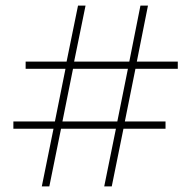

<svg xmlns="http://www.w3.org/2000/svg" viewBox="-20 -762 686 689"><path d="M130 -93H157L199 -300H396L354 -93H381L423 -300H574V-326H428L466 -515H618V-541H471L511 -742H484L444 -541H246L287 -742H260L219 -541H72V-515H215L177 -326H28V-300H172ZM204 -326 242 -515H439L401 -326Z"/></svg>

Font: Noto Sans Telugu UI Thin
Style: Regular
Weight: 100
Designer: Jelle Bosma - Monotype Design Team
Foundry: Monotype Imaging Inc.
Version: Version 2.005